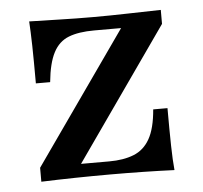

<svg xmlns="http://www.w3.org/2000/svg" viewBox="-39 -456 525 497"><g transform="rotate(-5 223.5 -208.0)"><path d="M49.2 0V-36.3L289.5 -378.2H219.4Q179 -378.2 153.2 -368.1Q127.4 -358.1 113.3 -331Q99.2 -304 94.4 -254.8H57.3Q57.3 -313.7 56.5 -352.4Q55.6 -391.1 54 -416.1Q92.7 -415.3 134.7 -414.1Q176.6 -412.9 219.4 -412.9Q264.5 -412.9 309.3 -414.1Q354 -415.3 396 -416.1V-379.8L155.6 -37.1H229Q266.1 -37.1 292.7 -47.6Q319.4 -58.1 334.7 -85.1Q350 -112.1 354 -161.3H391.1Q391.1 -102.4 391.9 -63.7Q392.7 -25 395.2 0Q355.6 -1.6 313.3 -2.4Q271 -3.2 229 -3.2Q183.9 -3.2 137.9 -2.4Q91.9 -1.6 49.2 0Z"/></g></svg>

Font: Playfair 9pt SemiBold
Style: Regular
Weight: 600
Designer: Claus Eggers Sørensen
Foundry: Claus Eggers Sørensen
Version: Version 2.001;gftools[0.9.30]